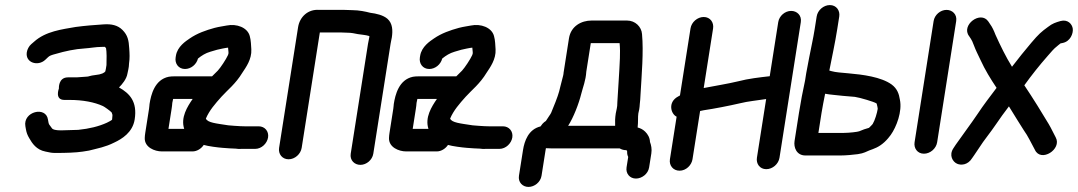

<svg xmlns="http://www.w3.org/2000/svg" viewBox="-20 -592 4250 757"><path d="M422 -121C421.9 -120.5 423.6 -119 401.5 -108.2C369.6 -93.6 332.2 -84.5 288.3 -80C274.7 -79.8 229.6 -78 220.3 -78C198.1 -78 188.9 -81.6 185.5 -85.3L173.7 -101.5C172.6 -103.6 171.6 -106.5 171 -109.9L169.1 -120.7C161.2 -174.7 69.8 -152.2 80.1 -94.1L82.2 -82.1C84.5 -69.2 88 -59.3 95.5 -46.9C106.6 -27.4 123.3 -1.2 159.4 5.6L178.6 9.5C187 11.2 197.6 11 206.3 11C235.1 11 279.2 10 306.2 5.7L330.9 1.7C331.5 1.6 332.6 1.3 333.4 1.1C365.8 -7.4 394.7 -11.9 430.4 -29.9C460.6 -44 503 -69.8 511 -121C522.1 -191.5 491.4 -223.4 449.2 -247.3C461.4 -259.3 479.1 -280.4 482.5 -302C483.8 -310.6 488.5 -323.9 488.8 -342.1C491.9 -363 491 -379.9 489.5 -401.4C487.6 -432.8 483.9 -452.8 462.9 -473.9C443.9 -493 418.8 -498 388.3 -495.9C351.6 -493.5 317.7 -490.9 278.4 -485.7C225.4 -476.3 160.2 -469.1 114.1 -427.3L103 -417.7C94 -409.9 87.5 -397.3 85.7 -386C79.1 -344.2 130 -329.2 158.6 -356.3L169.3 -366.4C175.4 -372.3 181.6 -374.8 201.7 -380C235.1 -389.9 276.1 -398.9 313.5 -401C334.6 -402.3 359.1 -407 378 -407C383.4 -407 388.3 -407.6 393 -407.4C394.3 -406.4 396.4 -404.5 398 -402.6C400.8 -389.6 400.7 -356.8 399.8 -335.6L397.5 -321C396.8 -317 396.3 -314.6 395.2 -310.4C391.6 -305.4 381.9 -298.6 354 -295.9C337.2 -294.2 328.9 -290 324.6 -290C319 -290 288.8 -287 282.1 -287H248.1C209 -287 212.2 -243 212.2 -243C212.2 -243 194.5 -198 234.1 -198H254.1C306.8 -198 352.5 -189.2 385.9 -173.8C390.7 -171.9 415.7 -154.2 420.3 -148.5C423 -141.9 423.8 -138.9 423.1 -134C422.4 -130 422.3 -122.6 422 -121Z M567.6 -163 552.7 -68C551.6 -61.1 550.9 -54.4 550.7 -47.9C549.5 -11 589.8 5 618.2 5H739.2C756.3 5 773.5 -5.7 783.3 -20.6C800 -15.5 839.5 -10.4 857.6 -9.1L885.3 -7.1C893.4 -6.4 901.5 -6.1 908.9 -6C916.3 -4.9 923.3 -4.2 934 -5H985.8C1011.8 -5 1033.2 -27 1036.9 -50C1040.7 -74.3 1024.1 -94 999.8 -94H944.8C933.9 -94 924 -94.6 904.9 -95.9L880.2 -97.9C831.2 -105.5 798.7 -108.2 791.7 -124.4C805.4 -156.9 828.4 -182.9 853.2 -210.7C876.9 -237.1 908.8 -261 935.6 -305.4C949.1 -325.8 973.1 -358.2 970.9 -397.3C970 -411.1 969.5 -433.9 964.7 -450C955.7 -483.9 912.5 -499.4 873.9 -491.4C859.7 -488.4 847.1 -487.5 826.1 -482.1C792.2 -472.8 757.9 -461 727.9 -440.3C712.9 -429.9 679.2 -408.6 673.5 -372L672.4 -365C668.8 -342 683.3 -320 709.3 -320C732.9 -320 754.5 -337.6 760.6 -361.2C775.5 -373.2 789.9 -382.4 809.4 -388.1L835.7 -395.8C842.4 -397.3 850.7 -399.2 856.9 -400.5C866 -402.1 874.3 -404 879.2 -404.2C880.5 -384.6 882.7 -383.7 878.8 -374.7C871.8 -358.7 849.3 -324.8 838.7 -313.5C831.1 -305.6 825.5 -300.7 816 -291H669.8C661.5 -291 652.9 -291 645.3 -289.4C589.6 -277.9 575.4 -218.6 569.6 -182C568.7 -176.1 569.2 -172.9 567.6 -163ZM706.2 -84H644.2L656.6 -163C658 -171.8 658.8 -178.3 659.3 -186.3C659.8 -189.3 661.1 -196.5 662.6 -202H739.7C718.2 -170.9 691.8 -128.6 706.2 -84Z M1350.8 -463C1364.5 -463 1377.6 -460.3 1391 -457.5C1400.2 -455.6 1421.4 -454.7 1436.4 -449.8C1436.4 -448.9 1436.2 -447.2 1436 -445C1434.2 -437.6 1432.4 -428.4 1430.9 -419L1362.8 14C1358.7 40 1377.8 58 1400.9 58C1425.2 58 1448 38.3 1451.8 14L1519.9 -419C1521.4 -428.9 1523.6 -436.4 1524.8 -444C1529 -470.9 1528.2 -499.8 1507.7 -517.8C1491.1 -532.3 1463.7 -538.6 1439.6 -541.6C1421.1 -546.4 1396.5 -551.8 1368.6 -552C1360.1 -552.6 1348 -553 1337.9 -553H1238C1194.6 -556.4 1161.7 -525.7 1155.3 -485L1080.4 -9C1076.6 15.1 1092.6 36 1117.8 36C1143 36 1165.6 15.1 1169.4 -9L1241 -464H1324C1333.4 -464 1342 -463 1350.8 -463Z M1530.6 -163 1515.7 -68C1514.6 -61.1 1513.9 -54.4 1513.7 -47.9C1512.5 -11 1552.8 5 1581.2 5H1702.2C1719.3 5 1736.5 -5.7 1746.3 -20.6C1763 -15.5 1802.5 -10.4 1820.6 -9.1L1848.3 -7.1C1856.4 -6.4 1864.5 -6.1 1871.9 -6C1879.3 -4.9 1886.3 -4.2 1897 -5H1948.8C1974.8 -5 1996.2 -27 1999.9 -50C2003.7 -74.3 1987.1 -94 1962.8 -94H1907.8C1896.9 -94 1887 -94.6 1867.9 -95.9L1843.2 -97.9C1794.2 -105.5 1761.7 -108.2 1754.7 -124.4C1768.4 -156.9 1791.4 -182.9 1816.2 -210.7C1839.9 -237.1 1871.8 -261 1898.6 -305.4C1912.1 -325.8 1936.1 -358.2 1933.9 -397.3C1933 -411.1 1932.5 -433.9 1927.7 -450C1918.7 -483.9 1875.5 -499.4 1836.9 -491.4C1822.7 -488.4 1810.1 -487.5 1789.1 -482.1C1755.2 -472.8 1720.9 -461 1690.9 -440.3C1675.9 -429.9 1642.2 -408.6 1636.5 -372L1635.4 -365C1631.8 -342 1646.3 -320 1672.3 -320C1695.9 -320 1717.5 -337.6 1723.6 -361.2C1738.5 -373.2 1752.9 -382.4 1772.4 -388.1L1798.7 -395.8C1805.4 -397.3 1813.7 -399.2 1819.9 -400.5C1829 -402.1 1837.3 -404 1842.2 -404.2C1843.5 -384.6 1845.7 -383.7 1841.8 -374.7C1834.8 -358.7 1812.3 -324.8 1801.7 -313.5C1794.1 -305.6 1788.5 -300.7 1779 -291H1632.8C1624.5 -291 1615.9 -291 1608.3 -289.4C1552.6 -277.9 1538.4 -218.6 1532.6 -182C1531.7 -176.1 1532.2 -172.9 1530.6 -163ZM1669.2 -84H1607.2L1619.6 -163C1621 -171.8 1621.8 -178.3 1622.3 -186.3C1622.8 -189.3 1624.1 -196.5 1625.6 -202H1702.7C1681.2 -170.9 1654.8 -128.6 1669.2 -84Z M2448 0C2448 0 2449.6 0.1 2452.4 2.3C2453.3 11.3 2451.4 15.4 2456.8 26.9L2450.3 68C2446.6 91.9 2462.8 112 2487.4 112C2510.7 112 2535.3 93.6 2539.3 68L2548 13C2550.8 -4.8 2547.3 -20.3 2542.7 -32.4C2542.2 -48.7 2534.3 -62.7 2523.5 -73.2C2513.9 -82.3 2505.4 -86.1 2494 -89.4C2496.7 -112.2 2494.5 -130.4 2496.8 -145C2497.4 -148.9 2499.4 -155.5 2500.3 -161C2501.5 -168.4 2502.1 -174.4 2502.5 -182.1L2504.2 -199L2505.4 -219.5C2509.9 -299.1 2517.9 -387 2511.3 -457.8C2509.2 -486.4 2484.6 -511 2452.3 -511H2312.3C2272.8 -511 2231 -489.6 2223.3 -441L2202 -305C2201.1 -299.7 2202.4 -301.4 2200.2 -293.4C2196.2 -276.7 2194.2 -270.9 2189.9 -253.2L2184.5 -231.4C2179.8 -213 2162 -168.2 2153 -147.3C2150.6 -141.5 2140.7 -129.1 2132.1 -114.8C2131.3 -114.1 2121.5 -109.8 2111.2 -93.6C2063.6 -82.1 2047.7 -36.5 2042 0L2026.1 101C2022.1 126.3 2040.2 145 2063.7 145C2087.2 145 2111.1 126.3 2115.1 101L2131 0C2131.4 -2.8 2131.7 -4.5 2132.4 -7.7C2139.6 -7.2 2146.2 -7 2152.1 -7H2423C2431.6 -2 2440 0 2448 0ZM2422.9 -422C2424.8 -403.3 2424.9 -381.7 2424.1 -362.1C2422.1 -310.7 2417.1 -243.3 2414.1 -190.3L2413.4 -174.5L2411.8 -164.2C2410.1 -157.4 2408.7 -151 2407.8 -145C2405 -127.1 2404.6 -113.1 2405.3 -96H2220C2241.2 -128.9 2262.2 -183.4 2271.9 -222.7C2278.1 -247.8 2289.5 -274.4 2291.6 -309.4L2309.3 -422Z M3048.4 -505 3014.8 -291.5C2975.7 -287 2931.6 -282.3 2889.3 -271.2C2850.3 -261.8 2801 -253.9 2754.5 -244.9L2791.5 -480C2795.1 -503 2780.6 -525 2754.5 -525C2729.7 -525 2706.4 -504.8 2702.5 -480L2660.9 -215.7C2658.2 -214.1 2655.9 -212.7 2653.9 -211.7C2612.3 -189.9 2624.3 -142.9 2647.7 -131.9L2621.3 36C2617.4 60.8 2634.5 81 2659.3 81C2685.3 81 2706.7 59 2710.3 36L2740.3 -154.3C2743.5 -155 2749.1 -156.2 2755 -157.4C2794.6 -163.1 2856.4 -175.2 2897.1 -184.7C2930.8 -193.1 2961.6 -195.2 3000.7 -201.5L2964.3 30C2960.7 53 2975.2 75 3001.2 75C3026 75 3049.4 54.8 3053.3 30L3137.4 -505C3141.5 -531 3122.4 -549 3099.3 -549C3075 -549 3052.2 -529.3 3048.4 -505Z M3661 -509 3585.9 -31C3582.3 -8 3596.8 14 3622.8 14C3647.6 14 3671 -6.2 3674.9 -31L3750 -509C3754.1 -535 3735 -553 3711.9 -553C3687.6 -553 3664.8 -533.3 3661 -509ZM3233.2 -222.4C3256.6 -218 3277.4 -217.4 3303.1 -214.1L3350.4 -210.1C3370.2 -207.5 3427.7 -189.9 3434.4 -185C3435 -184.6 3434.9 -184.7 3436.5 -183.4C3438.9 -175.3 3440.8 -164.3 3440.6 -163C3438.2 -146.7 3429.4 -117.2 3420.7 -103C3418.9 -100.8 3411.7 -92.9 3406.2 -88C3394.7 -84.9 3379.1 -79.7 3367.5 -74.4C3362.5 -72.1 3327.8 -68 3307.7 -68H3206.7L3219.1 -147C3222.8 -170.4 3227.9 -195.3 3233.2 -222.4ZM3130.1 -147 3112.7 -36C3108.8 -11.7 3119.8 21 3155.7 21H3293.7C3314.8 21 3344.4 18.2 3362.1 15.8C3387.3 12.2 3396.5 5.2 3407.1 1.2C3426.3 -6 3444.3 -10.9 3467.3 -31.9C3477.8 -41.6 3486.3 -52.2 3491.7 -59.7C3514.6 -91.6 3537.8 -152.9 3528 -199.1C3524.5 -221.6 3517.7 -242.3 3495.4 -258.9C3454 -288.7 3381.6 -298 3325.2 -302.9C3297.3 -305.3 3274.4 -307 3259.4 -311.2L3249.8 -313.8C3260.1 -366.7 3272.3 -421.6 3281 -477L3288.9 -527C3292.5 -550 3278 -572 3251.9 -572C3227.1 -572 3203.8 -551.8 3199.9 -527L3192 -477C3186 -438.9 3178.1 -406 3170.5 -365.8L3158.7 -303.4L3154.2 -274.8C3145.4 -234.9 3136.5 -187.7 3130.1 -147Z M4161 -509C4142.3 -503.6 4129.3 -499.5 4112 -485.9C4086 -467 4074.9 -457.4 4045.9 -423.1C4020.5 -392.7 3996.2 -363.4 3970 -328.8C3945.7 -367.9 3924.5 -411.6 3905.1 -454.4C3898.7 -471.2 3891.9 -485.7 3884 -496.3L3877 -506.9C3846.2 -552.4 3767.7 -492.3 3801 -449.4L3808 -438.8C3810.8 -435 3815.2 -426.2 3820.5 -411.4C3826.8 -394.3 3836.1 -376 3845.7 -355.8C3863.6 -316.5 3885.6 -280.9 3909.2 -245.6C3885.7 -214.3 3856.7 -176.8 3835.4 -144.3C3806.2 -101 3777 -62.9 3748.2 -21.5L3738.8 -7.2C3720.7 20.3 3736.1 46.1 3753.8 53.7C3769.6 60.6 3796.2 58.5 3812.9 31.4L3820.9 19.9C3827.2 10.7 3833.5 1.4 3841.1 -10.1C3858.8 -38.5 3883.9 -67.7 3908.8 -104.7C3922.5 -125.6 3939.1 -147.6 3957.9 -172.6C3979 -138.5 4006.9 -92.9 4016.3 -78.8C4033.9 -54.4 4044 -30.8 4060.3 -1.3C4083.7 49.9 4168.3 -3.8 4142.3 -50.5C4133.6 -66.2 4126.1 -83.8 4114.7 -103C4092.6 -140.3 4051.1 -207.6 4018.6 -255.7C4047.5 -296 4078.8 -335.2 4110.8 -371.6C4126 -389.5 4136.5 -400.4 4138.5 -402C4148.5 -409.8 4156.6 -418 4161.3 -420.9L4169.3 -422.5C4200.4 -428.5 4212 -460.5 4209.6 -478.9C4207.2 -497.2 4189.8 -516.9 4161 -509Z"/></svg>

Font: Just Breathe
Style: BdObl3
Weight: 400
Foundry: Cannot Into Space Fonts
Version: Version 0.72